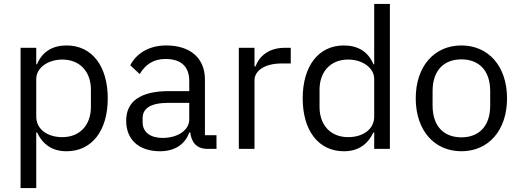

<svg xmlns="http://www.w3.org/2000/svg" viewBox="-20 -760 2655 980"><path d="M85 200H165V-84H169C200 -20 249 12 320 12C449 12 530 -93 530 -258C530 -423 449 -528 320 -528C249 -528 196 -497 169 -432H165V-516H85ZM298 -60C225 -60 165 -98 165 -165V-357C165 -414 225 -456 298 -456C388 -456 444 -394 444 -302V-214C444 -122 388 -60 298 -60Z M1085 0V-70H1026V-354C1026 -463 952 -528 828 -528C735 -528 673 -482 645 -427L693 -382C721 -429 762 -459 824 -459C906 -459 946 -419 946 -346V-295H844C694 -295 624 -241 624 -144C624 -48 688 12 797 12C869 12 924 -21 946 -84H951C957 -36 981 0 1040 0ZM810 -56C748 -56 708 -85 708 -136V-157C708 -207 749 -235 840 -235H946V-150C946 -97 889 -56 810 -56Z M1279 0V-350C1279 -399 1331 -436 1417 -436H1464V-516H1433C1349 -516 1302 -470 1284 -421H1279V-516H1199V0Z M1890 0H1970V-740H1890V-432H1886C1859 -497 1806 -528 1735 -528C1606 -528 1525 -423 1525 -258C1525 -93 1606 12 1735 12C1806 12 1855 -20 1886 -84H1890ZM1757 -60C1667 -60 1611 -122 1611 -214V-302C1611 -394 1667 -456 1757 -456C1830 -456 1890 -414 1890 -357V-165C1890 -98 1830 -60 1757 -60Z M2335 12C2473 12 2568 -94 2568 -258C2568 -422 2473 -528 2335 -528C2197 -528 2102 -422 2102 -258C2102 -94 2197 12 2335 12ZM2335 -59C2249 -59 2188 -112 2188 -221V-295C2188 -404 2249 -457 2335 -457C2421 -457 2482 -404 2482 -295V-221C2482 -112 2421 -59 2335 -59Z"/></svg>

Font: IBM Plex Devanagari
Style: Regular
Weight: 400
Designer: Mike Abbink, Paul van der Laan, Pieter van Rosmalen, Erin McLaughlin
Foundry: Bold Monday
Version: Version 1.0